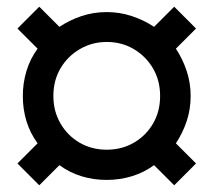

<svg xmlns="http://www.w3.org/2000/svg" viewBox="-20 -636 636 572"><path d="M97 -84 32 -149 92 -209Q70 -239 59 -274.5Q48 -310 48 -350Q48 -389 59 -425Q70 -461 92 -491L32 -551L97 -616L157 -556Q187 -576 222.5 -588Q258 -600 298 -600Q337 -600 373 -588Q409 -576 439 -556L499 -616L564 -551L504 -491Q524 -461 536 -425Q548 -389 548 -350Q548 -310 536 -274.5Q524 -239 504 -209L564 -149L499 -84L439 -144Q409 -122 373 -111Q337 -100 298 -100Q258 -100 222.5 -111Q187 -122 157 -144ZM457 -350Q457 -396 436 -432Q415 -468 379 -489.5Q343 -511 298 -511Q254 -511 217.5 -489.5Q181 -468 160 -432Q139 -396 139 -350Q139 -305 160 -268.5Q181 -232 217 -211Q253 -190 298 -190Q343 -190 379 -211Q415 -232 436 -268Q457 -304 457 -350Z"/></svg>

Font: Space Grotesk Frontify Medium
Style: Regular
Weight: 500
Designer: Florian Karsten
Version: Version 2.000